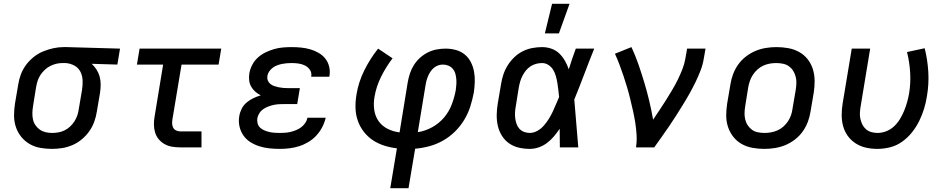

<svg xmlns="http://www.w3.org/2000/svg" viewBox="-20 -776 4990 1011"><path d="M254 8Q222 8 191.5 2.5Q161 -3 135.5 -18Q110 -33 91.5 -56Q73 -79 63.5 -107.5Q54 -136 54 -167.5Q54 -199 59 -231L76 -331Q80 -358 90 -384.5Q100 -411 117 -434Q134 -457 157 -475.5Q180 -494 206.5 -505Q233 -516 260.5 -522Q288 -528 315 -528H331L612 -520L598 -436L463 -440Q477 -427 488 -410Q499 -393 504.5 -373.5Q510 -354 510 -332.5Q510 -311 507 -289L490 -189Q486 -162 476.5 -135.5Q467 -109 450.5 -85.5Q434 -62 411.5 -43Q389 -24 362.5 -12.5Q336 -1 308.5 3.5Q281 8 254 8ZM255 -76Q271 -76 288 -79Q305 -82 321 -90Q337 -98 350 -110.5Q363 -123 372.5 -138Q382 -153 387.5 -169.5Q393 -186 395 -203L412 -303Q416 -328 415 -352.5Q414 -377 403.5 -398Q393 -419 372 -430.5Q351 -442 326 -444H308Q292 -444 275.5 -440Q259 -436 243.5 -428Q228 -420 215 -407.5Q202 -395 192.5 -380.5Q183 -366 178 -350Q173 -334 170 -317L154 -217Q151 -199 150.5 -181.5Q150 -164 153.5 -147.5Q157 -131 166.5 -117Q176 -103 189.5 -93.5Q203 -84 219.5 -80Q236 -76 254 -76Z M929 0Q907 0 886 -3.5Q865 -7 847 -17Q829 -27 816 -42.5Q803 -58 797 -77.5Q791 -97 790.5 -118.5Q790 -140 794 -162L839 -436H701L715 -520H1145L1131 -436H936L888 -148Q886 -136 886.5 -124.5Q887 -113 892 -103.5Q897 -94 907.5 -89Q918 -84 929 -84H1041V0Z M1453 8Q1425 8 1397.5 5Q1370 2 1345 -6Q1320 -14 1298 -28Q1276 -42 1261.5 -63Q1247 -84 1241 -110.5Q1235 -137 1240 -165Q1243 -184 1252.5 -203Q1262 -222 1278.5 -236Q1295 -250 1314 -259Q1333 -268 1353 -274Q1337 -282 1324 -293.5Q1311 -305 1302.5 -320Q1294 -335 1292 -353.5Q1290 -372 1293 -390Q1297 -413 1308.5 -435Q1320 -457 1338.5 -473.5Q1357 -490 1379 -500.5Q1401 -511 1423.5 -517.5Q1446 -524 1469.5 -526Q1493 -528 1515 -528Q1541 -528 1565.5 -525.5Q1590 -523 1613 -516.5Q1636 -510 1657 -498Q1678 -486 1692.5 -468Q1707 -450 1713 -426Q1719 -402 1715 -377L1714 -372H1618L1619 -374Q1622 -393 1612 -408Q1602 -423 1586 -431Q1570 -439 1552 -441.5Q1534 -444 1515 -444Q1503 -444 1490.5 -443Q1478 -442 1465.5 -439.5Q1453 -437 1440.5 -432.5Q1428 -428 1417 -420Q1406 -412 1398 -400.5Q1390 -389 1388 -377Q1386 -364 1390 -353Q1394 -342 1403 -334.5Q1412 -327 1423.5 -323Q1435 -319 1447 -316.5Q1459 -314 1471 -313Q1483 -312 1495 -312H1559L1545 -228H1481Q1467 -228 1452.5 -227.5Q1438 -227 1423.5 -224Q1409 -221 1395 -216Q1381 -211 1368 -202.5Q1355 -194 1346.5 -181Q1338 -168 1335 -154Q1333 -140 1336.5 -126.5Q1340 -113 1349.5 -104Q1359 -95 1372 -89.5Q1385 -84 1398 -81Q1411 -78 1425 -77Q1439 -76 1453 -76Q1467 -76 1481.5 -77Q1496 -78 1510.5 -81.5Q1525 -85 1539.5 -91Q1554 -97 1566 -106Q1578 -115 1587 -128Q1596 -141 1599 -156H1695Q1689 -130 1676.5 -106Q1664 -82 1645.5 -62Q1627 -42 1603.5 -28Q1580 -14 1554.5 -6Q1529 2 1503.5 5Q1478 8 1453 8Z M2035 215 2070 5Q2035 1 2002.5 -9.5Q1970 -20 1943 -38Q1916 -56 1895.5 -82.5Q1875 -109 1864 -140.5Q1853 -172 1852 -207Q1851 -242 1857 -277Q1867 -342 1897.5 -404Q1928 -466 1971 -520L2047 -469Q2012 -423 1986.5 -371.5Q1961 -320 1952 -266Q1946 -232 1950.5 -198.5Q1955 -165 1973 -139Q1991 -113 2020.5 -98Q2050 -83 2084 -79L2127 -343Q2131 -366 2138.5 -389Q2146 -412 2159.5 -433.5Q2173 -455 2192 -472Q2211 -489 2233 -500Q2255 -511 2279 -515.5Q2303 -520 2326 -520Q2354 -520 2380 -513Q2406 -506 2426.5 -489.5Q2447 -473 2459 -449.5Q2471 -426 2476 -399.5Q2481 -373 2480 -345Q2479 -317 2475 -289Q2468 -252 2456.5 -215.5Q2445 -179 2424.5 -145Q2404 -111 2375.5 -83Q2347 -55 2312.5 -35.5Q2278 -16 2240.5 -6Q2203 4 2166 7L2131 215ZM2180 -80Q2219 -86 2255.5 -106Q2292 -126 2318.5 -157.5Q2345 -189 2359 -226.5Q2373 -264 2380 -302Q2382 -317 2383 -332Q2384 -347 2382.5 -362Q2381 -377 2377 -390.5Q2373 -404 2363.5 -414.5Q2354 -425 2340.5 -430.5Q2327 -436 2312 -436Q2300 -436 2288 -432Q2276 -428 2265.5 -419.5Q2255 -411 2247.5 -400Q2240 -389 2235 -377.5Q2230 -366 2226.5 -354Q2223 -342 2221 -329Z M2770 8Q2740 8 2712 1.5Q2684 -5 2661 -21Q2638 -37 2623 -61Q2608 -85 2601.5 -113Q2595 -141 2595.5 -171Q2596 -201 2601 -231L2618 -331Q2622 -357 2630 -382Q2638 -407 2652.5 -430.5Q2667 -454 2687 -473.5Q2707 -493 2731.5 -505.5Q2756 -518 2782.5 -523Q2809 -528 2834 -528Q2860 -528 2884 -519.5Q2908 -511 2925.5 -494Q2943 -477 2955 -455.5Q2967 -434 2975 -411Q2983 -438 2992.5 -465.5Q3002 -493 3012 -520H3109Q3082 -453 3056.5 -385.5Q3031 -318 3004 -252Q3010 -189 3014.5 -126Q3019 -63 3025 0H2928Q2928 -24 2927.5 -48.5Q2927 -73 2927 -98Q2913 -77 2896.5 -57.5Q2880 -38 2860 -23Q2840 -8 2816.5 0Q2793 8 2770 8ZM2770 -76Q2790 -76 2809.5 -87Q2829 -98 2843.5 -114.5Q2858 -131 2869.5 -149.5Q2881 -168 2890 -187Q2899 -206 2907 -225.5Q2915 -245 2924 -265Q2922 -284 2920 -302.5Q2918 -321 2915 -339Q2912 -357 2907 -375Q2902 -393 2893 -408Q2884 -423 2868.5 -433.5Q2853 -444 2834 -444Q2819 -444 2803.5 -440Q2788 -436 2774 -427Q2760 -418 2749.5 -405Q2739 -392 2731.5 -377.5Q2724 -363 2719.5 -348Q2715 -333 2712 -317L2696 -217Q2693 -201 2692 -185Q2691 -169 2693 -153.5Q2695 -138 2700 -123.5Q2705 -109 2715 -98Q2725 -87 2739.5 -81.5Q2754 -76 2770 -76ZM2849 -600 2887 -756H2979L2923 -600Z M3329 0Q3334 -33 3332 -66Q3330 -99 3325 -130.5Q3320 -162 3313 -193Q3306 -224 3298.5 -255Q3291 -286 3282 -316.5Q3273 -347 3263 -376.5Q3253 -406 3242 -435.5Q3231 -465 3218 -493L3305 -528Q3326 -483 3342 -436.5Q3358 -390 3372.5 -342Q3387 -294 3398.5 -245.5Q3410 -197 3419 -146Q3436 -172 3453.5 -197.5Q3471 -223 3487 -249Q3503 -275 3519 -301.5Q3535 -328 3548.5 -355.5Q3562 -383 3573 -411Q3584 -439 3589 -468L3598 -520H3695L3686 -468Q3681 -436 3669 -405Q3657 -374 3642.5 -344Q3628 -314 3611.5 -284.5Q3595 -255 3577 -226Q3559 -197 3541 -168.5Q3523 -140 3503.5 -111.5Q3484 -83 3464.5 -55.5Q3445 -28 3425 0Z M4005 8Q3973 8 3942.5 2.5Q3912 -3 3886 -17.5Q3860 -32 3841.5 -55.5Q3823 -79 3813.5 -107.5Q3804 -136 3804 -167.5Q3804 -199 3809 -231L3826 -331Q3830 -358 3840 -385Q3850 -412 3867 -436Q3884 -460 3908 -478.5Q3932 -497 3958.5 -508Q3985 -519 4013 -523.5Q4041 -528 4068 -528Q4100 -528 4130.5 -522.5Q4161 -517 4187.5 -502.5Q4214 -488 4232.5 -464.5Q4251 -441 4260 -412.5Q4269 -384 4269.5 -352.5Q4270 -321 4265 -289L4248 -189Q4244 -162 4234 -135Q4224 -108 4207 -84Q4190 -60 4166 -41.5Q4142 -23 4115.5 -12Q4089 -1 4060.5 3.5Q4032 8 4005 8ZM4006 -76Q4023 -76 4040 -79Q4057 -82 4074 -89.5Q4091 -97 4105 -109.5Q4119 -122 4129 -137Q4139 -152 4145 -169Q4151 -186 4153 -203L4170 -303Q4173 -321 4173.5 -338.5Q4174 -356 4169.5 -373Q4165 -390 4156 -404Q4147 -418 4133.5 -427.5Q4120 -437 4102.5 -440.5Q4085 -444 4067 -444Q4050 -444 4033 -441Q4016 -438 3999.5 -430.5Q3983 -423 3969 -410.5Q3955 -398 3945 -383Q3935 -368 3929 -351Q3923 -334 3920 -317L3904 -217Q3901 -199 3900.5 -181.5Q3900 -164 3904 -147Q3908 -130 3917.5 -116Q3927 -102 3940 -92.5Q3953 -83 3970.5 -79.5Q3988 -76 4006 -76Z M4600 8Q4569 8 4540 1.5Q4511 -5 4486.5 -20.5Q4462 -36 4445 -59Q4428 -82 4420 -110.5Q4412 -139 4412 -169.5Q4412 -200 4417 -231L4465 -520H4562L4512 -217Q4509 -200 4508 -183Q4507 -166 4510.5 -150Q4514 -134 4521 -120Q4528 -106 4540 -95.5Q4552 -85 4568 -80.5Q4584 -76 4601 -76Q4624 -76 4647 -85Q4670 -94 4688 -111Q4706 -128 4719 -149.5Q4732 -171 4741 -193Q4750 -215 4756.5 -238Q4763 -261 4767 -284Q4776 -340 4772.5 -395Q4769 -450 4756 -502L4849 -522Q4864 -463 4868 -399Q4872 -335 4861 -270Q4856 -237 4846 -204Q4836 -171 4820.5 -139.5Q4805 -108 4782.5 -79.5Q4760 -51 4730.5 -30Q4701 -9 4667 -0.5Q4633 8 4600 8Z"/></svg>

Font: Iosevka Custom Medium Oblique
Style: Regular
Weight: 500
Italic angle: -9°
Designer: Belleve Invis
Foundry: Belleve Invis
Version: Version 27.0.1